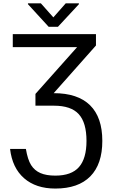

<svg xmlns="http://www.w3.org/2000/svg" viewBox="-20 -913 684 1137"><path d="M297.9 -361.3Q440.4 -361.3 513.2 -289.8Q585.9 -218.3 585.9 -78.6Q585.9 59.1 514.9 131.3Q443.8 203.6 307.6 203.6Q192.9 203.6 122.8 142.6Q52.7 81.5 39.6 -31.2H133.3Q144 32.7 164.3 64.7Q184.6 96.7 219.2 111.8Q253.9 127 307.6 127Q403.3 127 447.8 76.2Q492.2 25.4 492.2 -78.6Q492.2 -186.5 446.5 -236.8Q400.9 -287.1 299.8 -287.1H189.9V-356.9L436.5 -633.8H55.7V-710.9H548.3V-643.6ZM295.9 -810.1 369.1 -893.1H447.3V-888.2L323.2 -754.4H268.1L145.5 -888.2V-893.1H222.2Z"/></svg>

Font: Roboto
Style: Regular
Weight: 400
Designer: Google
Version: Version 2.001047; 2015